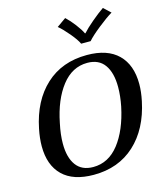

<svg xmlns="http://www.w3.org/2000/svg" viewBox="-138 -1064 998 1176"><g transform="rotate(-15 361.0 -476.5)"><path d="M330 -922 388 -963Q414 -939 441.5 -903Q469 -867 481 -841H484Q507 -867 549.5 -903Q592 -939 627 -963L671 -922Q634 -900 579.5 -856.5Q525 -813 502 -786H442Q430 -813 393.5 -856.5Q357 -900 330 -922ZM46 -241Q46 -292 58 -350Q92 -519 195.5 -614.5Q299 -710 457 -710Q587 -710 654.5 -643.5Q722 -577 722 -456Q722 -407 710 -350Q675 -181 571 -85.5Q467 10 310 10Q180 10 113 -55.5Q46 -121 46 -241ZM579 -350Q592 -414 592 -472Q592 -562 556 -612.5Q520 -663 447 -663Q351 -663 284.5 -577.5Q218 -492 190 -350Q175 -281 175 -223Q175 -135 211 -86Q247 -37 319 -37Q416 -37 482.5 -122Q549 -207 579 -350Z"/></g></svg>

Font: Trirong SemiBold
Style: Italic
Weight: 600
Italic angle: -12°
Designer: Katatrad Team
Foundry: CadsonDemak
Version: Version 1.001